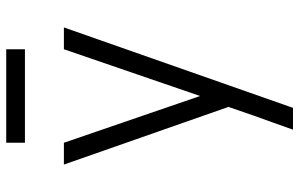

<svg xmlns="http://www.w3.org/2000/svg" viewBox="-192 -768 960 616"><g transform="rotate(-90 288.0 -460.0)"><path d="M180 0H250L508 -735H438L288 -298L138 -735H68L253 -207L224 -123Q213 -93 202 -62Q191 -31 180 0ZM138 -860H438V-920H138Z"/></g></svg>

Font: Iosevka Sparkle Light
Style: Regular
Weight: 300
Designer: Belleve Invis
Foundry: Belleve Invis
Version: Version 4.5.0; ttfautohint (v1.8.3)